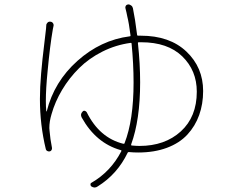

<svg xmlns="http://www.w3.org/2000/svg" viewBox="-20 -795 1040 857"><path d="M610.4 -606.4H599.6Q594.7 -606.4 595.7 -601.6Q605.5 -510.7 605.5 -427.7Q605.5 -259.8 565.4 -150.4Q564.5 -145.5 568.4 -145.5Q589.8 -143.6 602.5 -143.6Q715.8 -143.6 787.1 -208.5Q858.4 -273.4 858.4 -385.7Q858.4 -480.5 793.5 -543.5Q728.5 -606.4 610.4 -606.4ZM591.8 -640.6Q591.8 -635.7 596.7 -635.7H608.4Q737.3 -635.7 812 -564.9Q886.7 -494.1 886.7 -388.7Q886.7 -331.1 869.1 -281.7Q851.6 -232.4 816.4 -194.3Q781.2 -156.2 725.1 -135.3Q668.9 -114.3 596.7 -114.3Q576.2 -114.3 556.6 -116.2Q551.8 -117.2 549.8 -113.3Q503.9 -17.6 416 37.1Q409.2 42 402.3 42Q395.5 42 387.7 37.1Q383.8 34.2 383.8 28.3Q383.8 22.5 388.7 20.5Q474.6 -29.3 521.5 -120.1Q523.4 -124 518.6 -125Q408.2 -156.2 344.7 -270.5Q336.9 -285.2 348.6 -296.9Q352.5 -301.8 358.4 -300.3Q364.3 -298.8 367.2 -293.9Q423.8 -179.7 530.3 -153.3Q535.2 -152.3 536.1 -156.2Q576.2 -258.8 576.2 -426.8Q576.2 -509.8 567.4 -599.6Q567.4 -604.5 562.5 -603.5Q497.1 -594.7 437.5 -564.9Q377.9 -535.2 333.5 -491.2Q289.1 -447.3 257.3 -394Q225.6 -340.8 210 -285.2Q200.2 -252.9 200.2 -223.6Q200.2 -217.8 201.2 -210.9Q204.1 -174.8 211.9 -135.7Q212.9 -129.9 210 -125Q207 -120.1 201.7 -119.1Q196.3 -118.2 190.9 -121.1Q185.5 -124 184.6 -128.9Q158.2 -237.3 158.2 -353.5Q158.2 -405.3 163.6 -467.8Q168.9 -530.3 177.2 -596.2Q185.5 -662.1 185.5 -667Q186.5 -675.8 186.5 -681.6Q186.5 -688.5 191.9 -693.8Q197.3 -699.2 204.1 -698.2Q211.9 -698.2 216.3 -691.9Q220.7 -685.5 218.8 -678.7Q217.8 -670.9 215.8 -664.1Q203.1 -591.8 192.4 -476.6Q184.6 -398.4 184.6 -344.7Q184.6 -319.3 186.5 -298.8Q186.5 -297.9 187 -297.9Q187.5 -297.9 188.5 -297.9Q221.7 -430.7 325.7 -523.4Q429.7 -616.2 558.6 -632.8Q563.5 -632.8 562.5 -637.7Q555.7 -691.4 547.9 -722.7Q544.9 -739.3 540 -757.8Q538.1 -763.7 541.5 -769Q544.9 -774.4 551.8 -775.4Q551.8 -775.4 552.7 -775.4Q559.6 -775.4 565.4 -770.5Q571.3 -766.6 573.2 -758.8Q583 -711.9 591.8 -640.6Z"/></svg>

Font: Gen Jyuu Gothic ExtraLight
Style: Regular
Weight: 100
Designer: [Source Han Sans]
Ryoko NISHIZUKA  (kana & ideographs); Paul D. Hunt (Latin, Greek & Cyrillic); Wenlong ZHANG  (bopomofo
Version: Version 1.002.20150607